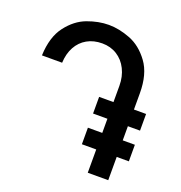

<svg xmlns="http://www.w3.org/2000/svg" viewBox="-125 -792 849 899"><g transform="rotate(20 300.0 -342.0)"><path d="M266.5 -684.5Q317.5 -684.5 373.2 -663Q429 -641.5 470.2 -585.2Q511.5 -529 511.5 -433V-352H572V-269H511.5V-198.5H572V-116H511.5V0H409.5V-116H338V-198.5H409.5V-269H338V-352H409.5V-433Q409.5 -479 391.2 -515.5Q373 -552 340.8 -572.2Q308.5 -592.5 267 -592.5Q224 -592.5 191.8 -574.2Q159.5 -556 141 -522.2Q122.5 -488.5 120.5 -443H20Q23.5 -536 64.8 -590Q106 -644 160.5 -664.2Q215 -684.5 266.5 -684.5Z"/></g></svg>

Font: JuliaMono BoldItalic
Style: Regular
Weight: 700
Italic angle: -9°
Monospace: yes
Designer: cormullion
Foundry: corm
Version: Version 0.049; ttfautohint (v1.8.4)